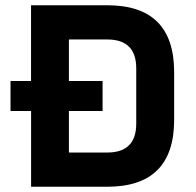

<svg xmlns="http://www.w3.org/2000/svg" viewBox="-20 -710 744 730"><path d="M20 -287.9V-402.1H98V-690H388Q642.1 -690 642.1 -436V-254Q642.1 0 388 0H98.2V-287.9ZM242 -130.1H388Q498 -130.1 498 -240.1V-449.9Q498 -559.9 388 -559.9H242V-402.1H370V-287.9H242Z"/></svg>

Font: Oxanium ExtraLight
Style: Regular
Weight: 200
Designer: Severin Meyer
Version: Version 2.000